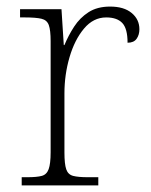

<svg xmlns="http://www.w3.org/2000/svg" viewBox="-20 -564 459 584"><path d="M46 0V-25H64Q92 -25 107 -29Q122 -33 128 -49.5Q134 -66 134 -101V-439Q134 -472 128.5 -487.5Q123 -503 106 -507Q89 -511 56 -511H41V-536H167L174 -427H176Q188 -456 205.5 -483Q223 -510 249.5 -527Q276 -544 315 -544Q357 -544 380.5 -524.5Q404 -505 404 -475Q404 -458 395.5 -446Q387 -434 368 -434Q368 -477 352 -494Q336 -511 303 -511Q264 -511 235.5 -477Q207 -443 191.5 -390Q176 -337 176 -280V-100Q176 -65 181.5 -49Q187 -33 202.5 -29Q218 -25 246 -25H279V0Z"/></svg>

Font: Noto Serif Tamil ExtraLight
Style: Regular
Weight: 200
Designer: Indian Type Foundry, Tom Grace, and the Monotype Design Team
Foundry: Monotype Imaging Inc.
Version: Version 2.004; ttfautohint (v1.8.4.7-5d5b)